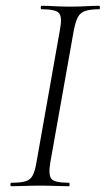

<svg xmlns="http://www.w3.org/2000/svg" viewBox="-20 -645 366 665"><path d="M19 0Q16 0 16 -6Q16 -12 19 -12Q51 -12 68 -17Q85 -22 93 -37Q101 -52 106 -81L188 -544Q196 -587 184 -600Q172 -613 124 -613Q121 -613 121 -619Q121 -625 124 -625Q144 -625 169 -623.5Q194 -622 222 -622Q254 -622 279.5 -623.5Q305 -625 324 -625Q326 -625 326 -619Q326 -613 324 -613Q292 -613 275 -607Q258 -601 250 -586Q242 -571 236 -542L154 -81Q147 -38 158.5 -25Q170 -12 219 -12Q221 -12 221 -6Q221 0 219 0Q199 0 174 -1Q149 -2 118 -2Q90 -2 64.5 -1Q39 0 19 0Z"/></svg>

Font: Cormorant Infant Light
Style: Italic
Weight: 300
Italic angle: -10°
Designer: Christian Thalmann (Catharsis Fonts)
Foundry: Catharsis Fonts
Version: Version 4.001